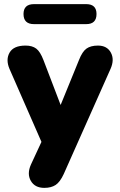

<svg xmlns="http://www.w3.org/2000/svg" viewBox="-20 -722 581 931"><path d="M145 -605Q94 -605 94 -654Q94 -702 145 -702H398Q448 -702 448 -654Q448 -605 398 -605ZM195 189Q149 189 129.5 155Q110 121 130 76L181 -34L26 -388Q7 -433 26.5 -467Q46 -501 104 -501Q136 -501 155.5 -486.5Q175 -472 191 -430L274 -213L363 -431Q379 -472 399.5 -486.5Q420 -501 455 -501Q499 -501 517.5 -467Q536 -433 516 -388L289 122Q271 161 249.5 175Q228 189 195 189Z"/></svg>

Font: Chiron GoRound TC H
Style: Regular
Weight: 900
Designer: Ryoko NISHIZUKA 西塚涼子 (kana, bopomofo & ideographs); Paul D. Hunt (Latin, Greek & Cyrillic); Sandoll Communications 산돌커뮤니
Foundry: Adobe
Version: Version 1.000;hotconv 1.1.1;makeotfexe 2.6.0